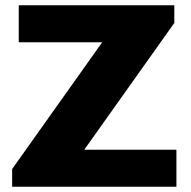

<svg xmlns="http://www.w3.org/2000/svg" viewBox="-20 -707 722 727"><path d="M26 0H648V-140H299L640 -620V-687H51V-547H367L26 -67Z"/></svg>

Font: Archivo ExtraBold
Style: Regular
Weight: 800
Designer: Hector Gatti
Foundry: Omnibus-Type
Version: Version 2.001